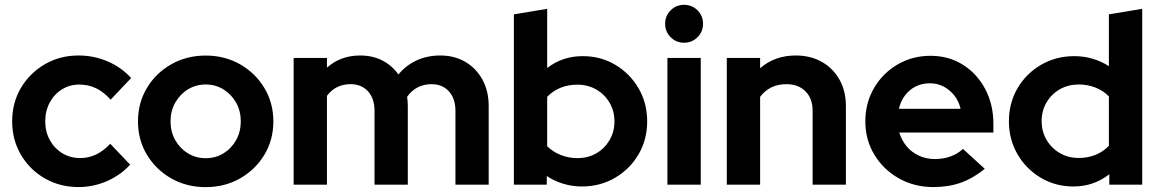

<svg xmlns="http://www.w3.org/2000/svg" viewBox="-20 -759 4767 789"><path d="M302.9 9.7Q226.2 9.7 164.2 -25.9Q102.2 -61.4 66.1 -122.9Q30 -184.4 30 -260.3Q30 -336.9 66.1 -397.9Q102.3 -458.9 164.3 -495Q226.2 -531 302.9 -531Q365 -531 421.7 -507Q478.5 -482.9 518.9 -438.4L434.7 -349.4Q406.1 -381.4 374.4 -396.5Q342.7 -411.5 306 -411.5Q266.4 -411.5 234.6 -391.7Q202.8 -372 184.4 -337.7Q165.9 -303.5 165.9 -260.3Q165.9 -217.7 184.7 -183.5Q203.5 -149.2 236.1 -129.3Q268.8 -109.5 309.3 -109.5Q344.4 -109.5 374.9 -124.1Q405.3 -138.6 433 -168.2L514.8 -82.4Q474.8 -38.7 419 -14.5Q363.3 9.7 302.9 9.7Z M825.2 10Q747 10 683.8 -25.9Q620.7 -61.8 583.8 -123Q547 -184.2 547 -260Q547 -336.2 583.7 -397.5Q620.4 -458.8 683.7 -494.8Q747 -530.7 825.1 -530.7Q903.5 -530.7 966.5 -494.8Q1029.5 -458.8 1066.4 -397.5Q1103.3 -336.2 1103.3 -260Q1103.3 -184.2 1066.5 -123Q1029.6 -61.8 966.6 -25.9Q903.6 10 825.2 10ZM825.2 -108.9Q866.1 -108.9 898.8 -129.1Q931.5 -149.3 950.5 -183.6Q969.5 -217.9 969.5 -260.4Q969.5 -302.9 950.3 -337.1Q931.1 -371.3 898.4 -391.6Q865.6 -411.8 825.2 -411.8Q784.9 -411.8 752.1 -391.6Q719.2 -371.3 700 -337.1Q680.8 -302.9 680.8 -260.4Q680.8 -217.9 699.9 -183.6Q719.1 -149.3 751.9 -129.1Q784.8 -108.9 825.2 -108.9Z M1186.7 0V-521H1323.6V-481.1Q1379.9 -531 1459.9 -531Q1510.8 -531 1551.1 -510.5Q1591.3 -489.9 1617.2 -452.9Q1648.9 -491 1692.6 -511Q1736.3 -531 1789.2 -531Q1847.8 -531 1892.4 -504.7Q1936.9 -478.5 1962.6 -431.7Q1988.2 -385 1988.2 -323.4V0H1851.6V-303.4Q1851.6 -354 1824.8 -383.5Q1798 -413.1 1753 -413.1Q1722.1 -413.1 1696.6 -400.1Q1671.2 -387.1 1652.9 -361.1Q1654.2 -352.3 1655 -342.9Q1655.8 -333.6 1655.8 -323.4V0H1519.1V-303.4Q1519.1 -354 1492.4 -383.5Q1465.6 -413.1 1420.9 -413.1Q1390.2 -413.1 1365.6 -401Q1340.9 -389 1323.6 -365.1V0Z M2091.7 0V-700L2228.6 -722.7V-479.5Q2291.2 -528.3 2374.6 -528.3Q2449.2 -528.3 2509.1 -492.4Q2568.9 -456.5 2604.2 -395.9Q2639.5 -335.4 2639.5 -260.3Q2639.5 -185.2 2603.9 -124.5Q2568.2 -63.9 2507.3 -28.3Q2446.3 7.3 2370.8 7.3Q2331.8 7.3 2294.9 -3.8Q2258.1 -14.8 2226.9 -35.7V0ZM2352.6 -109.2Q2396.3 -109.2 2430.4 -129Q2464.6 -148.8 2484.8 -183Q2505 -217.2 2505 -260Q2505 -302.9 2484.8 -337.2Q2464.6 -371.5 2430.1 -391.3Q2395.6 -411.1 2352.6 -411.1Q2314.9 -411.1 2283.3 -398.3Q2251.8 -385.5 2228.6 -361.1V-158.2Q2251.1 -135.5 2283.5 -122.4Q2315.9 -109.2 2352.6 -109.2Z M2722.7 0V-521H2859.6V0ZM2791.1 -583.4Q2758.7 -583.4 2736 -606.1Q2713.3 -628.8 2713.3 -661.4Q2713.3 -694.1 2736 -716.6Q2758.7 -739.2 2791.1 -739.2Q2823.6 -739.2 2846.3 -716.7Q2869.1 -694.1 2869.1 -661.3Q2869.1 -628.8 2846.3 -606.1Q2823.6 -583.4 2791.1 -583.4Z M2966.7 0V-521H3103.6V-478.5Q3163.4 -531 3250.2 -531Q3310.8 -531 3357.2 -504.7Q3403.5 -478.5 3429.8 -431.7Q3456.1 -384.9 3456.1 -323.4V0H3319.4V-303.4Q3319.4 -354 3290.2 -383.5Q3261 -413.1 3210.9 -413.1Q3175.9 -413.1 3149.1 -399.5Q3122.4 -386 3103.6 -361.1V0Z M3815.4 9.7Q3737 9.7 3673.5 -26.2Q3610 -62.1 3573 -123.3Q3536 -184.4 3536 -260.3Q3536 -335.9 3571.5 -396.9Q3607 -457.9 3668 -493.8Q3729 -529.7 3803.7 -529.7Q3878.6 -529.7 3936.7 -493.1Q3994.9 -456.5 4028.5 -393.3Q4062.2 -330.2 4062.2 -249.6V-214.4H3675.5Q3685.1 -182.6 3705.6 -157.9Q3726.1 -133.2 3756.3 -119.3Q3786.6 -105.4 3822 -105.4Q3856.7 -105.4 3886.6 -116.3Q3916.4 -127.2 3937.1 -147.1L4026.8 -65.2Q3979 -26.3 3928.5 -8.3Q3878 9.7 3815.4 9.7ZM3673.9 -312H3927.4Q3920 -343.4 3901.5 -366.8Q3883 -390.1 3857.3 -403.5Q3831.6 -416.8 3801 -416.8Q3769.5 -416.8 3743.5 -404Q3717.5 -391.1 3699.6 -367.8Q3681.6 -344.4 3673.9 -312Z M4390.9 7.3Q4317.3 7.3 4256.9 -28.6Q4196.5 -64.5 4161.3 -125.2Q4126 -185.9 4126 -261Q4126 -336 4161.6 -396.7Q4197.2 -457.3 4258.3 -492.8Q4319.4 -528.3 4394.7 -528.3Q4433.7 -528.3 4469.7 -517.7Q4505.7 -507.2 4536.8 -487.1V-700L4673.8 -722.7V0H4538.6V-43Q4474.7 7.3 4390.9 7.3ZM4412.9 -109.9Q4450.6 -109.9 4482.1 -122.7Q4513.7 -135.5 4536.8 -159.9V-362.8Q4514.4 -386.3 4482.2 -399Q4450 -411.8 4412.9 -411.8Q4370.1 -411.8 4335.5 -392.2Q4300.9 -372.5 4280.7 -338.3Q4260.5 -304.1 4260.5 -261.3Q4260.5 -218.5 4280.8 -184.1Q4301 -149.7 4335.6 -129.8Q4370.2 -109.9 4412.9 -109.9Z"/></svg>

Font: Red Hat Display
Style: Regular
Weight: 300
Designer: Pentagram, MCKL
Foundry: Pentagram, MCKL
Version: Version 1.023